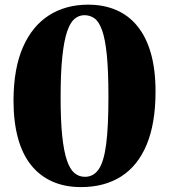

<svg xmlns="http://www.w3.org/2000/svg" viewBox="-20 -772 707 803"><path d="M318.5 10.5Q251.5 10.5 199 -12.8Q146.5 -36 110 -81.5Q73.5 -127 55 -195Q36.5 -263 36.5 -352.5Q37 -486 76 -574.8Q115 -663.5 185 -708Q255 -752.5 348.5 -752.5Q414 -752.5 466.2 -730Q518.5 -707.5 555.2 -662Q592 -616.5 611.2 -548.5Q630.5 -480.5 630.5 -389Q630.5 -257 593.8 -168Q557 -79 487 -34.2Q417 10.5 318.5 10.5ZM335 -32.5Q370.5 -32.5 392.2 -63.2Q414 -94 423.8 -167Q433.5 -240 433.5 -367Q433.5 -474.5 426.8 -541.8Q420 -609 407 -645.2Q394 -681.5 375.5 -695Q357 -708.5 333 -708.5Q310.5 -708.5 292.2 -693.5Q274 -678.5 261 -641Q248 -603.5 240.8 -536.5Q233.5 -469.5 233.5 -365.5Q233.5 -268 240.2 -203.5Q247 -139 259.8 -101.5Q272.5 -64 291.5 -48.2Q310.5 -32.5 335 -32.5Z"/></svg>

Font: Merriweather 96pt Black
Style: Regular
Weight: 900
Version: Version 2.100